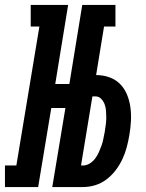

<svg xmlns="http://www.w3.org/2000/svg" viewBox="-68 -755 588 775"><path d="M-48 0V-87H-2L91 -648H56V-735H207L155 -416H212L264 -735H398V-648H352L320 -452Q348 -452 373.5 -443Q399 -434 417 -415.5Q435 -397 445 -372.5Q455 -348 458.5 -321Q462 -294 460.5 -266Q459 -238 454 -209Q450 -185 443.5 -160.5Q437 -136 426 -112.5Q415 -89 399 -68Q383 -47 362 -31Q341 -15 316.5 -7.5Q292 0 267 0H143L196 -319H139L86 0ZM267 -87Q281 -87 294 -95Q307 -103 316 -115Q325 -127 331 -140.5Q337 -154 342 -168Q347 -182 349.5 -196Q352 -210 355 -224Q357 -238 359 -252Q361 -266 361 -280Q361 -294 360 -307.5Q359 -321 354.5 -333.5Q350 -346 340.5 -356Q331 -366 317 -366H305L259 -87Z"/></svg>

Font: Iosevka Curly Slab
Style: Bold Italic
Weight: 700
Italic angle: -9°
Monospace: yes
Designer: Belleve Invis
Foundry: Belleve Invis
Version: Version 22.1.2; ttfautohint (v1.8.4)